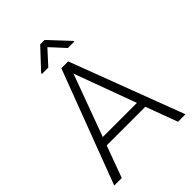

<svg xmlns="http://www.w3.org/2000/svg" viewBox="-255 -1017 1134 1134"><g transform="rotate(-45 312.5 -449.5)"><path d="M473.6 -199.2H150.9L77.6 0H14.6L283.7 -710.9H340.8L609.9 0H547.4ZM169.4 -250.5H454.6L312 -637.7ZM449.7 -772.9V-768.1H395.5L313.5 -857.4L231.9 -768.1H178.7V-774.4L294.9 -898.9H332Z"/></g></svg>

Font: RobotoInd Light
Style: Regular
Weight: 300
Designer: Google
Version: Version 2.001151; 2014